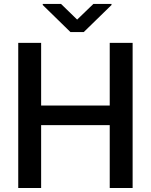

<svg xmlns="http://www.w3.org/2000/svg" viewBox="-20 -942 756 962"><path d="M186.1 -727.3V-413.4H529.8V-727.3H644.5V0H529.8V-315H186.1V0H71.4V-727.3ZM285.9 -922.2 366.5 -843.8 447.8 -922.2H538.7V-916.9L399.5 -781.2H333.1L194.2 -916.9V-922.2Z"/></svg>

Font: Interface Medium
Style: Regular
Weight: 500
Designer: Rasmus Andersson
Foundry: rsms
Version: Version 1.8